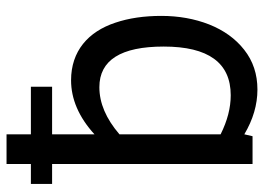

<svg xmlns="http://www.w3.org/2000/svg" viewBox="-131 -669 815 593"><g transform="rotate(-90 276.5 -372.5)"><path d="M523.9 -281.7C523.9 -334.5 517.1 -381.8 502.9 -423.8C475.1 -507.8 415 -560.5 325.2 -560.5C267.1 -560.5 211.4 -536.6 158.2 -488.3V-619.1H305.2V-684.6H158.2V-759.8H66.4V-684.6H4.9V-619.1H66.4V0H152.3L158.2 -25.4C203.6 1.5 249.5 15.1 296.4 15.1C343.8 15.1 384.8 1.5 419.4 -25.9C453.6 -52.7 479.5 -88.9 497.6 -134.3C515.1 -179.2 523.9 -228.5 523.9 -281.7ZM429.2 -274.4C429.2 -136.2 378.9 -67.4 278.8 -67.4C240.2 -67.4 200.2 -77.6 158.2 -98.6V-411.1C206.5 -452.6 254.9 -473.1 303.7 -473.1C387.2 -473.1 429.2 -406.7 429.2 -274.4Z"/></g></svg>

Font: SG Kara SemiBold
Style: Regular
Weight: 400
Designer: Damoon Khanjanzadeh
Version: Version 1.000